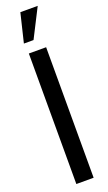

<svg xmlns="http://www.w3.org/2000/svg" viewBox="-209 -1153 670 1188"><g transform="rotate(-20 125.5 -559.0)"><path d="M68.8 0V-859.4H182.6V0ZM61 -927.7 106.9 -1117.7H221.2L124.5 -927.7Z"/></g></svg>

Font: Antonio SemiBold
Style: Regular
Weight: 600
Designer: Vernon Adams
Foundry: Vernon Adams
Version: Version 1.002